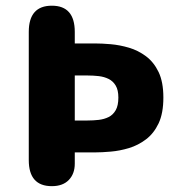

<svg xmlns="http://www.w3.org/2000/svg" viewBox="-20 -644 659 674"><path d="M313.5 -491.5Q337.5 -491.5 369 -488.8Q400.5 -486 432.8 -476.5Q465 -467 492.5 -446.5Q520 -426 536.8 -391Q553.5 -356 553.5 -301.5Q553.5 -246.5 536.8 -211Q520 -175.5 492.5 -154.8Q465 -134 432.8 -124.2Q400.5 -114.5 369 -111.8Q337.5 -109 313.5 -109H242.5V-69.5Q242.5 -34 221.5 -12.2Q200.5 9.5 162 9.5Q81 9.5 81 -82V-532Q81 -624 162 -624Q242.5 -624 242.5 -532V-491.5ZM287.5 -221Q307.5 -221 326.8 -223.2Q346 -225.5 361.5 -233.2Q377 -241 386.2 -257.2Q395.5 -273.5 395.5 -301.5Q395.5 -328 386.2 -343.5Q377 -359 361.5 -366.8Q346 -374.5 326.8 -376.8Q307.5 -379 287.5 -379H242.5V-221Z"/></svg>

Font: Sono Monospace
Style: Bold
Weight: 700
Designer: Tyler Finck
Foundry: Tyler Finck
Version: Version 2.112